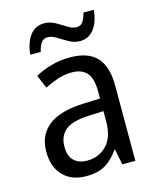

<svg xmlns="http://www.w3.org/2000/svg" viewBox="-112 -810 732 897"><g transform="rotate(-15 254.0 -361.0)"><path d="M261 -546Q350 -546 391.5 -501Q433 -456 433 -364V0H370L355 -75H352Q322 -32 286.5 -11Q251 10 193 10Q124 10 83 -32Q42 -74 42 -149Q42 -229 98.5 -273Q155 -317 269 -321L349 -324V-357Q349 -422 324.5 -449Q300 -476 253 -476Q218 -476 184.5 -465Q151 -454 120 -438L93 -502Q127 -521 170 -533.5Q213 -546 261 -546ZM281 -260Q198 -257 164 -229Q130 -201 130 -149Q130 -103 153.5 -81Q177 -59 216 -59Q274 -59 311.5 -98Q349 -137 349 -213V-263ZM87 -606Q92 -660 117 -695.5Q142 -731 187 -731Q215 -731 240 -717Q265 -703 287.5 -688.5Q310 -674 330 -674Q350 -674 360.5 -689Q371 -704 378 -732H428Q423 -674 397 -640.5Q371 -607 329 -607Q302 -607 277 -621Q252 -635 229 -649.5Q206 -664 186 -664Q166 -664 155 -649Q144 -634 138 -606Z"/></g></svg>

Font: Noto Sans Sinhala SemiCondensed
Style: Regular
Weight: 400
Width: 4
Designer: Jelle Bosma - Monotype Design Team
Foundry: Monotype Imaging Inc.
Version: Version 2.006; ttfautohint (v1.8.4.7-5d5b)